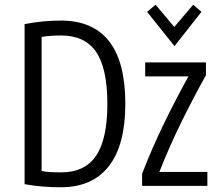

<svg xmlns="http://www.w3.org/2000/svg" viewBox="-20 -786 927 812"><path d="M237 6Q199 6 161.5 3Q124 0 84 -7V-684Q161 -699 237 -699Q510 -699 510 -347Q510 -173 440.5 -83.5Q371 6 237 6ZM238 -57Q339 -57 386.5 -127.5Q434 -198 434 -347Q434 -497 386.5 -566.5Q339 -636 238 -636Q195 -636 156 -630V-63Q175 -59 194.5 -58Q214 -57 238 -57ZM581 0V-51Q620 -153 671 -258.5Q722 -364 777 -463H594V-522H851V-468Q799 -375 747.5 -270.5Q696 -166 654 -59H857V0ZM718 -591 602 -736 638 -766 717 -672 797 -766 832 -736Z"/></svg>

Font: Ubuntu Sans Condensed
Style: Regular
Weight: 400
Width: 3
Designer: Dalton Maag Ltd
Foundry: Dalton Maag Ltd
Version: Version 1.006; ttfautohint (v1.8.4.7-5d5b)